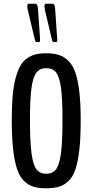

<svg xmlns="http://www.w3.org/2000/svg" viewBox="-20 -993 491 1020"><path d="M173.8 -769.5Q172.4 -769.5 171.4 -770Q170.4 -770.5 169.4 -771.7Q168.5 -772.9 168 -773.9Q167.5 -774.9 166.7 -777.1Q166 -779.3 165.5 -780.5Q165 -781.7 164.6 -784.7Q164.1 -787.6 163.6 -788.6L127.4 -941.4Q125 -951.2 125 -958.5Q125 -973.1 131.8 -973.1H168Q179.7 -973.1 181.6 -946.3L191.9 -802.2Q192.9 -788.6 192.9 -783.2Q192.9 -769.5 187 -769.5ZM264.6 -769.5Q258.3 -769.5 254.4 -788.6L218.3 -941.4Q216.3 -953.1 216.3 -958.5Q216.3 -973.1 222.7 -973.1H258.8Q271 -973.1 272.9 -946.3L282.7 -802.2Q282.7 -800.8 283.4 -793.5Q284.2 -786.1 284.2 -783.2Q284.2 -769.5 277.8 -769.5ZM225.1 -69.8Q259.3 -69.8 277.3 -93Q295.4 -116.2 303.7 -177Q312 -237.8 312 -354.5Q312 -467.3 304.2 -525.4Q296.4 -583.5 278.6 -607.2Q260.7 -630.9 225.6 -630.9Q191.4 -630.9 173.1 -606.7Q154.8 -582.5 147 -523.9Q139.2 -465.3 139.2 -354.5Q139.2 -238.8 147.5 -178Q155.8 -117.2 173.6 -93.5Q191.4 -69.8 225.1 -69.8ZM225.6 7.3Q185.1 7.3 157 -1.5Q128.9 -10.3 106 -33.4Q83 -56.6 69.8 -97.7Q56.6 -138.7 49.6 -201.4Q42.5 -264.2 42.5 -354.5Q42.5 -426.8 47.1 -481.4Q51.8 -536.1 62.3 -575.7Q72.8 -615.2 86.9 -641.1Q101.1 -667 122.6 -682.4Q144 -697.8 168.5 -703.9Q192.9 -710 225.6 -710Q265.1 -710 293.2 -700.9Q321.3 -691.9 344.2 -668.9Q367.2 -646 380.9 -605.7Q394.5 -565.4 401.6 -503.7Q408.7 -441.9 408.7 -354.5Q408.7 -263.7 401.9 -200.7Q395 -137.7 381.8 -96.7Q368.7 -55.7 345.7 -33Q322.8 -10.3 294.7 -1.5Q266.6 7.3 225.6 7.3Z"/></svg>

Font: BenchNine
Style: Bold
Weight: 700
Version: Version 1 ; ttfautohint (v0.92.18-e454-dirty) -l 8 -r 50 -G 